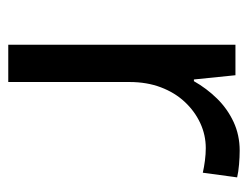

<svg xmlns="http://www.w3.org/2000/svg" viewBox="-86 -500 586 453"><g transform="rotate(90 206.5 -273.0)"><path d="M335 -546Q350 -546 367.5 -544.5Q385 -543 398 -540L387 -459Q374 -462 358.5 -464Q343 -466 329 -466Q298 -466 270 -453Q242 -440 220 -416.5Q198 -393 185.5 -360Q173 -327 173 -286V0H85V-536H157L167 -438H171Q188 -468 212 -492.5Q236 -517 267 -531.5Q298 -546 335 -546Z"/></g></svg>

Font: ugurmukhi05
Style: Book
Weight: 400
Designer: Jelle Bosma - Monotype Design Team
Foundry: Monotype Imaging Inc.
Version: Version 2.003